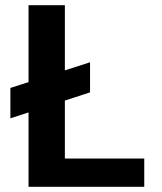

<svg xmlns="http://www.w3.org/2000/svg" viewBox="-20 -720 623 740"><path d="M20 -264V-381L327 -480V-364ZM90 0V-700H230V-109H536V0Z"/></svg>

Font: DM Sans 24pt ExtraBold
Style: Regular
Weight: 800
Designer: Colophon Foundry, Jonny Pinhorn
Foundry: Colophon Foundry
Version: Version 4.004;gftools[0.9.30]